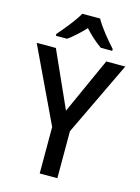

<svg xmlns="http://www.w3.org/2000/svg" viewBox="-137 -1017 797 1093"><g transform="rotate(15 261.0 -470.5)"><path d="M313 -941H208C184 -897 131 -833 95 -792V-781H161C191 -802 226 -834 260 -870C293 -834 328 -803 360 -781H427V-792C390 -832 337 -896 313 -941ZM261 -384 113 -714H0L209 -274V0H313V-277L522 -714H410Z"/></g></svg>

Font: Noto Sans SemiCondensed Medium
Style: Regular
Weight: 500
Width: 4
Designer: Monotype Design Team
Foundry: Monotype Imaging Inc.
Version: Version 2.013